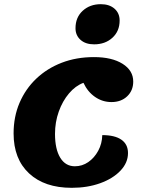

<svg xmlns="http://www.w3.org/2000/svg" viewBox="-20 -873 678 918"><path d="M323 25Q193 25 119 -44Q45 -113 45 -235Q45 -315 73.5 -381.5Q102 -448 153.5 -497Q205 -546 275 -573Q345 -600 429 -600Q515 -600 566 -568Q617 -536 617 -483Q617 -440 588 -412.5Q559 -385 513 -385Q470 -385 434.5 -409.5Q399 -434 379 -477Q341 -463 310 -426.5Q279 -390 261 -339.5Q243 -289 243 -233Q243 -160 268 -119Q293 -78 338 -78Q373 -78 402 -98Q431 -118 449.5 -152Q468 -186 469 -227Q529 -227 560.5 -205Q592 -183 592 -141Q592 -95 556 -57Q520 -19 459 3Q398 25 323 25ZM430 -661Q389 -661 365 -682.5Q341 -704 341 -738Q341 -790 375.5 -821.5Q410 -853 462 -853Q503 -853 527.5 -831.5Q552 -810 552 -775Q552 -724 517.5 -692.5Q483 -661 430 -661Z"/></svg>

Font: Lemonada
Style: Regular
Weight: 400
Designer: Mohamed Gaber (Arabic), Eduardo Tunni (Latin)
Foundry: Kief Type Foundry
Version: Version 4.005